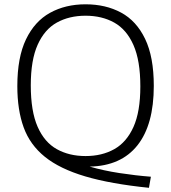

<svg xmlns="http://www.w3.org/2000/svg" viewBox="-20 -769 795 892"><path d="M672 103.5Q494.5 85.5 376.2 50.5Q258 15.5 188.8 -40.2Q119.5 -96 90 -177Q60.5 -258 60.5 -369Q60.5 -502.5 100.8 -586.2Q141 -670 212.5 -709.5Q284 -749 377.5 -749Q471 -749 542.5 -710.5Q614 -672 654.2 -588.2Q694.5 -504.5 694.5 -370Q694.5 -189.5 618.5 -93.8Q542.5 2 396.5 5Q460 23.5 535 35Q610 46.5 681 52ZM377.5 -44Q453.5 -44 510.8 -76Q568 -108 600 -179Q632 -250 632 -367.5Q632 -487.5 600 -559.8Q568 -632 510.8 -664Q453.5 -696 377.5 -696Q301.5 -696 244.2 -664.2Q187 -632.5 155 -561.2Q123 -490 123 -372.5Q123 -252 154.8 -180Q186.5 -108 244 -76Q301.5 -44 377.5 -44Z"/></svg>

Font: Encode Sans Semi Expanded Light
Style: Regular
Weight: 300
Width: 6
Designer: Multiple Designers
Foundry: Impallari Type
Version: Version 3.000; ttfautohint (v1.8.3) -l 8 -r 50 -G 200 -x 14 